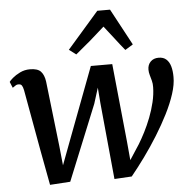

<svg xmlns="http://www.w3.org/2000/svg" viewBox="-56 -881 932 947"><g transform="rotate(-5 409.5 -407.5)"><path d="M153.5 10 121 -164 66.5 -466Q63 -483 58 -490Q53 -497 44 -497Q34 -498 26.8 -493Q19.5 -488 12 -483L-0.5 -513Q3 -519 17.8 -531.8Q32.5 -544.5 55 -555.5Q77.5 -566.5 104 -566.5Q142.5 -566.5 158.2 -549.2Q174 -532 178.5 -499.5L215.5 -178L225.5 -80.5L265.5 -187L405 -556.5H511L550 -170.5L558.5 -77L607 -151.5Q622 -176 638.5 -208.2Q655 -240.5 669.2 -277.2Q683.5 -314 692.5 -352Q701.5 -390 702 -426Q702.5 -443 698.5 -458Q694.5 -473 690.5 -486.8Q686.5 -500.5 686.5 -513.5Q686.5 -538 701.5 -553Q716.5 -568 741 -568Q765 -568 779.2 -555.2Q793.5 -542.5 800 -520Q806.5 -497.5 806.5 -467.5Q807 -430.5 792 -384Q777 -337.5 751.5 -287Q726 -236.5 694 -185Q662 -133.5 627 -85.2Q592 -37 558.5 4L472.5 9L436 -369.5L430 -447L405.5 -369L254 3.5ZM338.5 -619.5 304 -645.5 460.5 -825H523.5L620.5 -644.5L581.5 -620.5Q556.5 -650.5 533 -681.8Q509.5 -713 484 -744.5Q449.5 -713 412.5 -681.2Q375.5 -649.5 338.5 -619.5Z"/></g></svg>

Font: Merriweather 20pt Medium
Style: Italic
Weight: 500
Italic angle: -7.8°
Version: Version 2.101